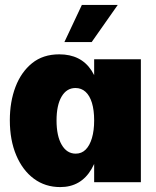

<svg xmlns="http://www.w3.org/2000/svg" viewBox="-20 -741 636 781"><path d="M225 20Q164 20 118 -14Q72 -48 46 -109.5Q20 -171 20 -252Q20 -327 43 -387.5Q66 -448 110.5 -484Q155 -520 221 -520Q309 -520 352 -454.5Q395 -389 395 -258Q395 -126 352 -53Q309 20 225 20ZM288 -116Q312 -116 328.5 -132.5Q345 -149 354 -179.5Q363 -210 363 -251Q363 -293 354 -322.5Q345 -352 328 -367.5Q311 -383 287 -383Q251 -383 230.5 -348Q210 -313 210 -251Q210 -188 231 -152Q252 -116 288 -116ZM363 0V-500H553V0ZM313 -721H459L353 -570H242Z"/></svg>

Font: Moderustic ExtraBold
Style: Regular
Weight: 800
Designer: Tural Alisoy
Foundry: TAFT Foundry
Version: Version 2.120